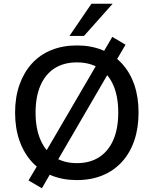

<svg xmlns="http://www.w3.org/2000/svg" viewBox="-20 -958 825 1031"><path d="M393 9Q317 9 256 -16Q195 -41 151.5 -88.5Q108 -136 84.5 -203Q61 -270 61 -353Q61 -436 84.5 -502.5Q108 -569 151 -616.5Q194 -664 255.5 -689Q317 -714 393 -714Q469 -714 530 -689Q591 -664 634.5 -617Q678 -570 701 -503.5Q724 -437 724 -354Q724 -270 701 -203Q678 -136 634.5 -88.5Q591 -41 530 -16Q469 9 393 9ZM393 -82Q463 -82 512.5 -114Q562 -146 588.5 -206.5Q615 -267 615 -353Q615 -439 589 -499.5Q563 -560 513 -591.5Q463 -623 393 -623Q323 -623 273.5 -591.5Q224 -560 197.5 -499.5Q171 -439 171 -353Q171 -268 197.5 -207Q224 -146 273.5 -114Q323 -82 393 -82ZM205 53 133 11 193 -90 224 -140 502 -616 524 -659 583 -760 654 -718 595 -617 563 -567 286 -91 264 -49ZM353 -765 471 -938H585L431 -765Z"/></svg>

Font: Nunito Sans 11pt SemiBold
Style: Regular
Weight: 600
Version: Version 3.101;gftools[0.9.27]